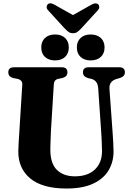

<svg xmlns="http://www.w3.org/2000/svg" viewBox="-20 -1097 772 1133"><path d="M578 -306 559.5 -576Q556.5 -621.5 519.5 -631.5L500 -636Q469.5 -644.5 469.5 -670Q469.5 -700 502.5 -700H684.5Q717 -700 717 -670Q717 -645.5 687 -636.5L668 -631Q622.5 -618 626 -571.5L645 -308Q647 -282 648.2 -257Q649.5 -232 650 -205Q650.5 -142 621 -92.2Q591.5 -42.5 530 -13.5Q468.5 15.5 372.5 15.5Q231 15.5 159.2 -43.5Q87.5 -102.5 88 -204Q88 -223.5 90.2 -257.5Q92.5 -291.5 94.5 -325L111.5 -598Q113 -624.5 83.5 -631.5L60 -636Q29 -643.5 29 -670Q29 -700 62.5 -700H345Q378 -700 378 -670Q378 -644.5 347.5 -636.5L323 -631.5Q299 -626 297.5 -598.5L280.5 -322Q279 -289.5 278.2 -262.8Q277.5 -236 277 -216.5Q276.5 -133.5 315.2 -95Q354 -56.5 422 -56.5Q497.5 -56.5 540 -96.8Q582.5 -137 582 -207.5Q581.5 -241.5 580.2 -263.8Q579 -286 578 -306ZM305 -740.5Q267.5 -740.5 245.5 -761Q223.5 -781.5 223.5 -817Q223.5 -852 245.5 -872.8Q267.5 -893.5 305 -893.5Q342.5 -893.5 364.2 -872.8Q386 -852 386 -817Q386 -782 364.2 -761.2Q342.5 -740.5 305 -740.5ZM514.5 -740.5Q477.5 -740.5 455.5 -761Q433.5 -781.5 433.5 -817Q433.5 -852 455.5 -872.8Q477.5 -893.5 514.5 -893.5Q553 -893.5 575 -872.8Q597 -852 597 -817Q597 -782 575 -761.2Q553 -740.5 514.5 -740.5ZM462 -932Q449 -918 438 -909.5Q427 -901 410.5 -901Q394 -901 383.2 -909.5Q372.5 -918 359 -932L264.5 -1035.5Q254.5 -1046.5 255.2 -1056.2Q256 -1066 261.5 -1071.5Q276.5 -1084.5 302 -1069L410.5 -1008L519 -1069Q544.5 -1084 559.5 -1071.5Q565 -1066 565.8 -1056.2Q566.5 -1046.5 556.5 -1035.5Z"/></svg>

Font: Fraunces 72pt S050
Style: Bold
Weight: 700
Version: Version 1.000; ttfautohint (v1.8.3)